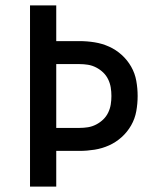

<svg xmlns="http://www.w3.org/2000/svg" viewBox="-20 -690 590 710"><path d="M91 0V-670H188V-538H274Q302 -538 330 -533.5Q358 -529 383.5 -517.5Q409 -506 430 -487Q451 -468 465 -443.5Q479 -419 484 -391Q489 -363 489 -335Q489 -307 484 -279Q479 -251 465 -226.5Q451 -202 430 -183Q409 -164 383.5 -152.5Q358 -141 330 -136.5Q302 -132 274 -132H188V0ZM274 -217Q290 -217 305.5 -219.5Q321 -222 335.5 -229.5Q350 -237 361.5 -248Q373 -259 380 -273.5Q387 -288 389.5 -303.5Q392 -319 392 -335Q392 -351 389.5 -366.5Q387 -382 380 -396.5Q373 -411 361.5 -422Q350 -433 335.5 -440.5Q321 -448 305.5 -450.5Q290 -453 274 -453H188V-217Z"/></svg>

Font: Lode Dark Term
Style: Bold
Weight: 700
Monospace: yes
Designer: Belleve Invis
Foundry: Belleve Invis
Version: Version 29.2.0